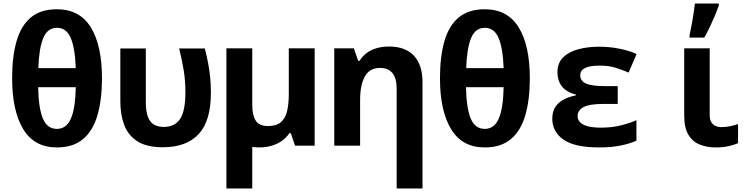

<svg xmlns="http://www.w3.org/2000/svg" viewBox="-20 -817 4240 1077"><path d="M299 10Q172 10 110 -93Q48 -196 48 -378Q48 -500 73 -586.5Q98 -673 153 -719Q208 -765 299 -765Q427 -765 489.5 -663.5Q552 -562 552 -378Q552 -257 526.5 -170Q501 -83 445.5 -36.5Q390 10 299 10ZM299 -94Q353 -94 378 -152.5Q403 -211 405 -328H194Q196 -213 220 -153.5Q244 -94 299 -94ZM405 -435Q401 -548 376.5 -604.5Q352 -661 300 -661Q247 -661 223 -604.5Q199 -548 195 -435Z M894 9Q801 9 749 -25.5Q697 -60 676 -118Q655 -176 655 -248V-545H798V-244Q798 -196 808.5 -165Q819 -134 841.5 -119.5Q864 -105 899 -105Q960 -105 990 -149.5Q1020 -194 1020 -300Q1020 -365 1010.5 -422.5Q1001 -480 985 -545H1129Q1140 -502 1147.5 -462.5Q1155 -423 1159 -383Q1163 -343 1163 -296Q1163 -139 1094.5 -65Q1026 9 894 9Z M1250 240V-268H1395V240ZM1434 10Q1347 10 1298.5 -41.5Q1250 -93 1250 -190V-546H1395V-227Q1395 -172 1414 -141Q1433 -110 1483 -110Q1531 -110 1556 -132Q1581 -154 1590.5 -194.5Q1600 -235 1600 -289V-546H1745V0H1635L1611 -70H1603Q1587 -45 1561.5 -27Q1536 -9 1503.5 0.5Q1471 10 1434 10Z M2205 240V-224H2350V240ZM1855 0V-546H1965L1989 -476H1997Q2014 -503 2038 -520.5Q2062 -538 2093.5 -547Q2125 -556 2162 -556Q2254 -556 2302 -504.5Q2350 -453 2350 -356V0H2205V-319Q2205 -379 2181 -407.5Q2157 -436 2112 -436Q2053 -436 2026.5 -388Q2000 -340 2000 -257V0Z M2699 10Q2572 10 2510 -93Q2448 -196 2448 -378Q2448 -500 2473 -586.5Q2498 -673 2553 -719Q2608 -765 2699 -765Q2827 -765 2889.5 -663.5Q2952 -562 2952 -378Q2952 -257 2926.5 -170Q2901 -83 2845.5 -36.5Q2790 10 2699 10ZM2699 -94Q2753 -94 2778 -152.5Q2803 -211 2805 -328H2594Q2596 -213 2620 -153.5Q2644 -94 2699 -94ZM2805 -435Q2801 -548 2776.5 -604.5Q2752 -661 2700 -661Q2647 -661 2623 -604.5Q2599 -548 2595 -435Z M3341 10Q3203 10 3140.5 -34Q3078 -78 3078 -151Q3078 -191 3095 -217Q3112 -243 3141.5 -258.5Q3171 -274 3210 -282V-287Q3176 -295 3153 -312Q3130 -329 3118.5 -354.5Q3107 -380 3107 -412Q3107 -464 3138.5 -495Q3170 -526 3223 -540.5Q3276 -555 3341 -555Q3398 -555 3454 -544Q3510 -533 3551 -514L3506 -410Q3471 -425 3433 -437Q3395 -449 3345 -449Q3290 -449 3262.5 -436Q3235 -423 3235 -395Q3235 -362 3268 -348Q3301 -334 3371 -334H3445V-234H3363Q3287 -234 3253.5 -216.5Q3220 -199 3220 -165Q3220 -146 3233.5 -131.5Q3247 -117 3276 -109Q3305 -101 3352 -101Q3412 -101 3464 -114Q3516 -127 3550 -143V-28Q3513 -11 3460.5 -0.5Q3408 10 3341 10Z M3996 10Q3946 10 3905.5 -6Q3865 -22 3841.5 -61Q3818 -100 3818 -170V-546H3961V-170Q3961 -148 3969 -133.5Q3977 -119 3992 -111.5Q4007 -104 4027 -104Q4052 -104 4075 -109Q4098 -114 4120 -121V-14Q4098 -4 4066 3Q4034 10 3996 10ZM3848 -621Q3852 -639 3856.5 -661Q3861 -683 3865 -707.5Q3869 -732 3872.5 -755Q3876 -778 3878 -797H4012V-785Q4003 -760 3990.5 -730Q3978 -700 3963 -668.5Q3948 -637 3931 -606H3848Z"/></svg>

Font: Noto Sans Mono
Style: Bold
Weight: 700
Designer: Monotype Design Team
Foundry: Monotype Imaging Inc.
Version: Version 2.014